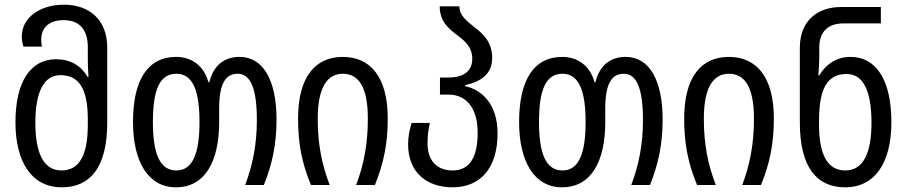

<svg xmlns="http://www.w3.org/2000/svg" viewBox="-20 -790 3873 820"><path d="M244 10C368 10 438 -79 438 -266V-587C438 -704 363 -770 253 -770C151 -770 73 -715 73 -634C73 -621 75 -607 80 -591H159C157 -601 156 -612 156 -620C156 -676 194 -704 252 -704C322 -704 355 -660 355 -589V-534C355 -513 356 -487 358 -462H354C325 -511 279 -537 220 -537C111 -537 46 -442 46 -268C46 -97 116 10 244 10ZM243 -62C166 -62 131 -136 131 -266C131 -393 165 -469 238 -469C322 -469 355 -404 355 -280V-256C355 -134 322 -62 243 -62Z M731 10C855 10 916 -99 916 -269V-326C916 -436 945 -475 995 -475C1051 -475 1077 -410 1077 -277C1077 -179 1061 -89 1027 0H1107C1144 -92 1161 -178 1161 -280C1161 -446 1105 -547 1003 -547C940 -547 892 -513 874 -439H870C850 -513 794 -547 733 -547C609 -547 548 -446 548 -269C548 -98 614 10 731 10ZM733 -62C662 -62 633 -135 633 -269C633 -404 661 -475 733 -475C803 -475 832 -404 832 -269C832 -134 803 -62 733 -62Z M1308 0H1388C1354 -88 1337 -176 1337 -283C1337 -424 1382 -475 1444 -475C1508 -475 1551 -424 1551 -284C1551 -179 1535 -89 1501 0H1581C1619 -92 1636 -178 1636 -284C1636 -461 1562 -547 1444 -547C1326 -547 1253 -461 1253 -284C1253 -177 1269 -94 1308 0Z M1913 10C2030 10 2105 -70 2105 -220C2105 -344 2039 -407 1966 -422V-426C2039 -443 2082 -476 2082 -543C2082 -609 2045 -645 2006 -674C1971 -702 1942 -725 1942 -763H1858C1858 -694 1900 -665 1940 -634C1970 -611 1997 -586 1997 -539C1997 -492 1967 -459 1896 -459H1859V-386H1895C1973 -386 2020 -327 2020 -223C2020 -116 1984 -62 1913 -62C1846 -62 1806 -104 1806 -177C1806 -210 1809 -236 1816 -265H1738C1729 -235 1723 -209 1723 -173C1723 -54 1802 10 1913 10Z M2380 10C2504 10 2565 -99 2565 -269V-326C2565 -436 2594 -475 2644 -475C2700 -475 2726 -410 2726 -277C2726 -179 2710 -89 2676 0H2756C2793 -92 2810 -178 2810 -280C2810 -446 2754 -547 2652 -547C2589 -547 2541 -513 2523 -439H2519C2499 -513 2443 -547 2382 -547C2258 -547 2197 -446 2197 -269C2197 -98 2263 10 2380 10ZM2382 -62C2311 -62 2282 -135 2282 -269C2282 -404 2310 -475 2382 -475C2452 -475 2481 -404 2481 -269C2481 -134 2452 -62 2382 -62Z M2957 0H3037C3003 -88 2986 -176 2986 -283C2986 -424 3031 -475 3093 -475C3157 -475 3200 -424 3200 -284C3200 -179 3184 -89 3150 0H3230C3268 -92 3285 -178 3285 -284C3285 -461 3211 -547 3093 -547C2975 -547 2902 -461 2902 -284C2902 -177 2918 -94 2957 0Z M3589 10C3718 10 3787 -97 3787 -268C3787 -448 3722 -547 3613 -547C3554 -547 3508 -517 3479 -468H3475C3477 -494 3479 -523 3479 -543V-587C3479 -657 3519 -690 3582 -690H3742V-760H3572C3474 -760 3396 -704 3396 -586V-266C3396 -79 3466 10 3589 10ZM3590 -62C3512 -62 3478 -134 3478 -256V-275C3478 -408 3511 -474 3596 -474C3668 -474 3702 -399 3702 -266C3702 -136 3667 -62 3590 -62Z"/></svg>

Font: Noto Sans Georgian Condensed
Style: Regular
Weight: 400
Width: 3
Designer: Monotype Design Team, Akaki Razmadze
Foundry: Google LLC
Version: Version 2.005